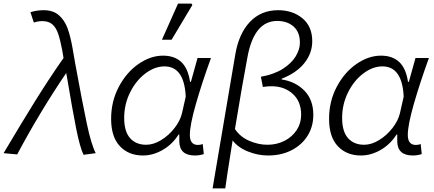

<svg xmlns="http://www.w3.org/2000/svg" viewBox="-64 -856 2427 1073"><path d="M311 -421 306 -448Q157 -228 32 7L-44 0Q57 -170 132.5 -291.5Q208 -413 291 -532L283 -579Q272 -636 260.5 -669Q249 -702 228.5 -720Q208 -738 172 -738Q149 -738 125 -730L106 -788Q142 -799 180 -799Q233 -799 265 -771Q297 -743 313.5 -698Q330 -653 342 -584Q351 -535 356 -503Q396 -284 421 -166Q446 -48 471 0L403 9Q383 -31 362 -136Q341 -241 311 -421Z M557 -192Q557 -289 599.5 -370Q642 -451 709.5 -498Q777 -545 847 -545Q911 -545 949 -509.5Q987 -474 998 -399H1003L1040 -532H1115Q1064 -391 1030.5 -274Q997 -157 997 -102Q997 -46 1042 -46Q1057 -46 1069 -51L1075 5Q1051 13 1025 13Q938 13 938 -68V-104H934Q899 -49 845 -18Q791 13 735 13Q655 13 606 -39Q557 -91 557 -192ZM953 -223 974 -316Q966 -485 855 -485Q801 -485 748.5 -445.5Q696 -406 663 -339.5Q630 -273 630 -197Q630 -121 663 -84Q696 -47 753 -47Q794 -47 836.5 -73Q879 -99 911 -140Q943 -181 953 -223ZM931 -836H1006L1011 -828L895 -634H841Z M1490 -799Q1572 -799 1626.5 -753.5Q1681 -708 1681 -626Q1681 -559 1637.5 -504Q1594 -449 1510 -416V-412Q1588 -400 1637.5 -349Q1687 -298 1687 -214Q1687 -149 1655 -97.5Q1623 -46 1565.5 -16.5Q1508 13 1434 13Q1378 13 1322.5 -9Q1267 -31 1236 -71L1221 24Q1203 136 1195 197H1124L1251 -552Q1271 -669 1333 -734Q1395 -799 1490 -799ZM1619 -215Q1619 -289 1572 -331.5Q1525 -374 1453 -374Q1429 -374 1405 -370L1394 -427Q1467 -440 1516 -471Q1565 -502 1588.5 -541Q1612 -580 1612 -617Q1612 -677 1576.5 -708Q1541 -739 1485 -739Q1356 -739 1319 -537Q1291 -390 1249 -135Q1278 -91 1329 -69Q1380 -47 1430 -47Q1483 -47 1526 -69Q1569 -91 1594 -129Q1619 -167 1619 -215Z M1775 -192Q1775 -289 1817.5 -370Q1860 -451 1927.5 -498Q1995 -545 2065 -545Q2129 -545 2167 -509.5Q2205 -474 2216 -399H2221L2258 -532H2333Q2282 -391 2248.5 -274Q2215 -157 2215 -102Q2215 -46 2260 -46Q2275 -46 2287 -51L2293 5Q2269 13 2243 13Q2156 13 2156 -68V-104H2152Q2117 -49 2063 -18Q2009 13 1953 13Q1873 13 1824 -39Q1775 -91 1775 -192ZM2171 -223 2192 -316Q2184 -485 2073 -485Q2019 -485 1966.5 -445.5Q1914 -406 1881 -339.5Q1848 -273 1848 -197Q1848 -121 1881 -84Q1914 -47 1971 -47Q2012 -47 2054.5 -73Q2097 -99 2129 -140Q2161 -181 2171 -223Z"/></svg>

Font: Nebula Sans Book
Style: Regular
Weight: 400
Italic angle: -9°
Designer: Paul D. Hunt for Adobe (as Source Sans)
Foundry: Nebula Entertainment & Broadcasting LLC
Version: Version 1.010